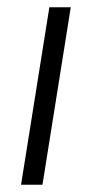

<svg xmlns="http://www.w3.org/2000/svg" viewBox="-20 -509 252 529"><path d="M38 0 116 -489H175L97 0Z"/></svg>

Font: Nunito Sans 10pt Condensed Light
Style: Italic
Weight: 300
Width: 3
Italic angle: -9°
Designer: Vernon Adams
Foundry: Vernon Adams
Version: Version 3.101;gftools[0.9.27]